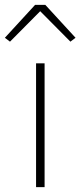

<svg xmlns="http://www.w3.org/2000/svg" viewBox="-48 -768 330 788"><path d="M96 -748 -28 -613 -7 -597 117 -722 241 -597 262 -613 138 -748ZM135 0V-508H100V0Z"/></svg>

Font: IBM Plex Thai ExtraLight
Style: Regular
Weight: 200
Designer: Mike Abbink, Paul van der Laan, Pieter van Rosmalen, Ben Mitchell, Mark Frömberg
Foundry: Bold Monday
Version: Version 1.0